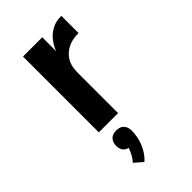

<svg xmlns="http://www.w3.org/2000/svg" viewBox="-240 -600 931 931"><g transform="rotate(-45 225.0 -135.0)"><path d="M110 0V-520H242V-424Q247 -439 255 -452.5Q263 -466 272.5 -478Q282 -490 294.5 -499.5Q307 -509 321 -516Q335 -523 350.5 -525.5Q366 -528 381 -528V-410Q363 -410 344.5 -407Q326 -404 309.5 -396Q293 -388 279.5 -375.5Q266 -363 257 -346.5Q248 -330 245 -312Q242 -294 242 -276V0ZM165 258 122 221Q135 207 144 190.5Q153 174 159 156Q151 154 143.5 149.5Q136 145 131.5 138Q127 131 125 122.5Q123 114 123 105Q123 95 126.5 84.5Q130 74 137.5 66.5Q145 59 155 56Q165 53 176 53Q187 53 197 56Q207 59 214.5 66.5Q222 74 225.5 84.5Q229 95 229 105Q229 127 225 148Q221 169 213 188.5Q205 208 193 226Q181 244 165 258Z"/></g></svg>

Font: Iosevka Aile Extrabold
Style: Regular
Weight: 800
Designer: Belleve Invis
Foundry: Belleve Invis
Version: Version 27.3.5; ttfautohint (v1.8.4)